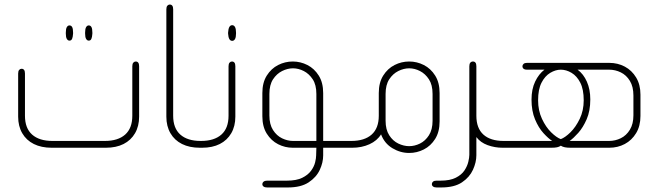

<svg xmlns="http://www.w3.org/2000/svg" viewBox="-20 -651 2901 846"><path d="M286 -472Q279 -472 274.5 -479.5Q270 -487 270 -503V-507Q270 -524 274.5 -531.5Q279 -539 286 -539Q294 -539 298 -531.5Q302 -524 302 -507V-503Q301 -487 297.5 -479.5Q294 -472 286 -472ZM371 -472Q364 -472 359.5 -479.5Q355 -487 355 -503V-507Q355 -524 359.5 -531.5Q364 -539 371 -539Q379 -539 383 -531.5Q387 -524 387 -507V-503Q386 -487 382.5 -479.5Q379 -472 371 -472ZM446 0H208Q162 0 129 -16.5Q96 -33 78 -64Q60 -95 60 -137V-327Q60 -338 64.5 -343Q69 -348 75 -348Q82 -348 86 -343Q90 -338 90 -327V-141Q90 -86 121.5 -58Q153 -30 211 -30H442Q500 -30 531.5 -58Q563 -86 563 -141V-359Q563 -370 567.5 -375Q572 -380 578 -380Q585 -380 589 -375Q593 -370 593 -359V-137Q593 -95 575 -64Q557 -33 524.5 -16.5Q492 0 446 0Z M871 0H861Q815 0 782 -16.5Q749 -33 731 -64Q713 -95 713 -137V-610Q713 -621 717.5 -626Q722 -631 728 -631Q735 -631 739 -626Q743 -621 743 -610V-141Q743 -86 774.5 -58Q806 -30 864 -30H871Z M1003 -471Q995 -471 990.5 -479Q986 -487 985 -503V-507Q986 -524 990.5 -532Q995 -540 1003 -540Q1011 -540 1015.5 -532Q1020 -524 1020 -507V-503Q1020 -487 1015.5 -479Q1011 -471 1003 -471ZM859 0V-30H866Q924 -30 955.5 -58Q987 -86 987 -141V-359Q987 -370 991.5 -375Q996 -380 1002 -380Q1009 -380 1013 -375Q1017 -370 1017 -359V-137Q1017 -95 999 -64Q981 -33 948.5 -16.5Q916 0 870 0Z M1532 0H1404V34Q1404 65 1389 97.5Q1374 130 1340 152.5Q1306 175 1248 175H1157Q1147 175 1141.5 171Q1136 167 1136 161Q1136 154 1141.5 149.5Q1147 145 1157 145H1244Q1286 145 1311.5 132.5Q1337 120 1350.5 101.5Q1364 83 1368.5 64.5Q1373 46 1373 34L1374 0H1270Q1236 0 1205.5 -15.5Q1175 -31 1155.5 -62Q1136 -93 1136 -139V-241Q1136 -287 1155.5 -318Q1175 -349 1205.5 -364.5Q1236 -380 1270 -380Q1304 -380 1334.5 -364.5Q1365 -349 1384.5 -318Q1404 -287 1404 -241V-30H1532ZM1374 -30V-237Q1374 -277 1358 -301.5Q1342 -326 1318.5 -338Q1295 -350 1271 -350Q1247 -350 1223 -338Q1199 -326 1183 -301.5Q1167 -277 1167 -237V-142Q1167 -103 1183 -78Q1199 -53 1223 -41.5Q1247 -30 1271 -30Z M1521 0V-30H1528Q1586 -30 1617.5 -58Q1649 -86 1649 -141V-241Q1649 -287 1668.5 -318Q1688 -349 1718.5 -364.5Q1749 -380 1783 -380Q1817 -380 1847.5 -364.5Q1878 -349 1897.5 -318Q1917 -287 1917 -241V-116Q1917 -70 1897.5 -39Q1878 -8 1847.5 7.5Q1817 23 1783 23Q1744 23 1709 2Q1674 -19 1659 -59Q1642 -31 1608 -15.5Q1574 0 1532 0ZM1886 -119V-237Q1886 -277 1870 -301.5Q1854 -326 1830.5 -338Q1807 -350 1783 -350Q1759 -350 1735 -338Q1711 -326 1695 -301.5Q1679 -277 1679 -237V-119Q1679 -80 1695 -55Q1711 -30 1735 -18.5Q1759 -7 1783 -7Q1807 -7 1830.5 -18.5Q1854 -30 1870 -55Q1886 -80 1886 -119Z M2207 0H2195Q2160 0 2128.5 -11.5Q2097 -23 2079 -47V33Q2079 64 2064 97Q2049 130 2015.5 152.5Q1982 175 1924 175H1904Q1894 175 1888.5 171Q1883 167 1883 161Q1883 154 1888 149.5Q1893 145 1903 145H1921Q1963 145 1988.5 132Q2014 119 2026.5 100Q2039 81 2043.5 62Q2048 43 2048 31V-359Q2048 -370 2052.5 -375Q2057 -380 2064 -380Q2071 -380 2075 -375Q2079 -370 2079 -359V-141Q2079 -86 2110 -58Q2141 -30 2199 -30H2207Z M2195 0V-30H2413Q2396 -41 2374.5 -64.5Q2353 -88 2337.5 -125Q2322 -162 2322 -212Q2322 -258 2338 -291.5Q2354 -325 2379 -344H2302Q2295 -344 2290.5 -346Q2286 -348 2284 -351.5Q2282 -355 2282 -359Q2282 -365 2287 -369.5Q2292 -374 2302 -374H2664Q2702 -374 2733 -357.5Q2764 -341 2783 -309.5Q2802 -278 2802 -234V-140Q2802 -96 2783 -64.5Q2764 -33 2733 -16.5Q2702 0 2664 0H2495Q2479 0 2469 -2Q2459 -4 2451 -9Q2444 -4 2434.5 -2Q2425 0 2408 0ZM2451 -38Q2470 -45 2493.5 -68Q2517 -91 2534.5 -127.5Q2552 -164 2552 -209Q2552 -257 2537 -286.5Q2522 -316 2498.5 -330Q2475 -344 2451 -344Q2428 -344 2404.5 -330Q2381 -316 2366 -286.5Q2351 -257 2351 -209Q2351 -164 2368 -127.5Q2385 -91 2408.5 -68Q2432 -45 2451 -38ZM2490 -30H2664Q2691 -30 2715.5 -42Q2740 -54 2755.5 -79.5Q2771 -105 2771 -143V-230Q2771 -269 2755.5 -294.5Q2740 -320 2715.5 -332Q2691 -344 2664 -344H2525Q2551 -325 2566 -291Q2581 -257 2581 -213Q2581 -162 2565 -125.5Q2549 -89 2528 -65.5Q2507 -42 2490 -30Z"/></svg>

Font: Beiruti ExtraLight
Style: Regular
Weight: 250
Designer: Arlette Boutros
Foundry: Boutros
Version: Version 1.41